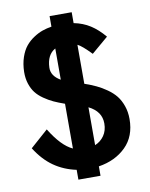

<svg xmlns="http://www.w3.org/2000/svg" viewBox="-97 -909 817 1044"><g transform="rotate(-10 311.5 -387.5)"><path d="M250 64V9.8Q180.2 -4.9 126 -43Q71.8 -81.1 29.8 -147.9L127.9 -234.9Q189 -135.3 250 -107.9V-355Q215.3 -367.2 189.9 -378.9Q164.6 -390.6 138.4 -408.7Q112.3 -426.8 96.2 -447.5Q80.1 -468.3 70.3 -498Q60.5 -527.8 61 -564Q62 -608.4 74.2 -644.3Q86.4 -680.2 105.2 -703.1Q124 -726.1 149.7 -742.9Q175.3 -759.8 199.2 -768.1Q223.1 -776.4 250 -780.8V-838.9H372.1V-778.8Q422.9 -768.6 462.2 -743.4Q501.5 -718.3 538.1 -674.8L445.8 -596.2Q396.5 -647.5 372.1 -659.2V-443.8Q408.2 -431.2 435.8 -418.2Q463.4 -405.3 491.9 -385.3Q520.5 -365.2 539.1 -342Q557.6 -318.8 569.3 -285.6Q581.1 -252.4 581.1 -212.9Q581.1 -117.2 522.9 -59.8Q464.8 -2.4 372.1 12.2V64ZM441.9 -212.9Q441.9 -279.3 372.1 -314V-105Q403.3 -117.7 422.6 -145.5Q441.9 -173.3 441.9 -212.9ZM200.2 -563Q198.7 -517.1 250 -487.8V-660.2Q202.6 -634.3 200.2 -563Z"/></g></svg>

Font: Junction Bold
Style: Bold
Weight: 700
Designer: Caroline Hadilaksono
Foundry: Caroline Hadilaksono
Version: Version 001.001